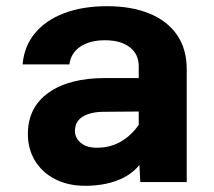

<svg xmlns="http://www.w3.org/2000/svg" viewBox="-20 -588 690 620"><path d="M433 0 428 -100V-374Q428 -413 399 -435.5Q370 -458 319 -458Q270 -458 239.5 -437.5Q209 -417 204 -380H53Q58 -439 93 -481Q128 -523 187.5 -545.5Q247 -568 326 -568Q404 -568 462 -544.5Q520 -521 551.5 -475.5Q583 -430 583 -364V0ZM255 12Q200 12 158 -9.5Q116 -31 93 -69Q70 -107 70 -155Q70 -241 136.5 -288.5Q203 -336 320 -336H443V-228L316 -227Q273 -227 247.5 -211.5Q222 -196 222 -165Q222 -143 240.5 -127Q259 -111 293 -111Q340 -111 376.5 -134.5Q413 -158 437 -199L454 -94Q429 -39 377.5 -13.5Q326 12 255 12Z"/></svg>

Font: Azeret Mono
Style: Bold
Weight: 700
Designer: Martin Vácha
Foundry: Displaay
Version: Version 1.002